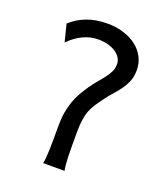

<svg xmlns="http://www.w3.org/2000/svg" viewBox="-134 -817 783 909"><g transform="rotate(20 257.5 -362.5)"><path d="M68.4 -659.2Q85 -673.8 103.8 -685.8Q122.6 -697.8 144.8 -706.5Q167 -715.3 193.4 -720.2Q219.7 -725.1 251.5 -725.1Q294.9 -725.1 332.3 -713.6Q369.6 -702.1 397.2 -681.2Q424.8 -660.2 440.7 -630.4Q456.5 -600.6 456.5 -564Q456.5 -533.2 446.8 -509.3Q437 -485.4 422.1 -464.4Q407.2 -443.4 389.6 -424.1Q372.1 -404.8 356.4 -383.3Q338.9 -359.9 326.4 -340.8Q314 -321.8 305.9 -301Q297.9 -280.3 294.2 -253.7Q290.5 -227.1 290.5 -188V-123.5Q290.5 -95.2 291.3 -72.5Q292 -49.8 293.5 -32.2Q294.9 -14.6 297.9 0H190.4Q193.4 -14.6 194.8 -32.2Q196.3 -49.8 197 -72.5Q197.8 -95.2 197.8 -123.5V-188Q197.8 -227.1 203.1 -258.5Q208.5 -290 218 -316.4Q227.5 -342.8 240.5 -365.5Q253.4 -388.2 268.6 -410.2Q286.1 -435.1 302.2 -453.9Q318.4 -472.7 331.1 -489.5Q343.8 -506.3 351.3 -522.7Q358.9 -539.1 358.9 -559.1Q358.9 -575.7 349.9 -590.6Q340.8 -605.5 324.7 -616.2Q308.6 -627 286.1 -633.3Q263.7 -639.6 236.8 -639.6Q196.8 -639.6 159.9 -622.1Q123 -604.5 90.3 -571.3Z"/></g></svg>

Font: Andika New Basic
Style: Regular
Weight: 400
Designer: Victor Gaultney, Annie Olsen, Julie Remington, Don Collingsworth, Eric Hays
Foundry: SIL International
Version: Version 5.500